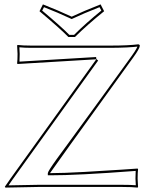

<svg xmlns="http://www.w3.org/2000/svg" viewBox="-20 -853 685 876"><path d="M208 -63Q266.1 -63 366 -68.6Q465.8 -74.2 537.1 -79.1L607.9 -84L609.9 -81.1Q607.9 -65.4 607.9 -38.1Q607.9 -26.9 609.9 0L607.9 2.9Q582.5 0 537.1 0H153.8L4.9 2.9L2 -1Q8.8 -9.8 19.5 -25.9Q25.4 -34.7 27.8 -38.1L419.4 -582.5L60.1 -561L58.1 -564Q60.1 -579.6 60.1 -606.9Q60.1 -618.2 58.1 -645L60.1 -647.9Q84.5 -645 121.1 -645H485.8Q564.9 -645 611.8 -650.9Q617.2 -648.9 618.2 -645Q617.2 -631.3 587.9 -590.8Q208 -64.9 208 -63ZM160.2 -801.8 175.8 -833Q243.2 -806.6 307.1 -776.9Q359.4 -801.8 439 -833L455.1 -801.8Q379.9 -741.2 321.8 -684.1H292Q257.8 -719.7 160.2 -801.8ZM418.5 -592.8 419.4 -584 427.7 -576.7 36.1 -32.2Q34.2 -29.3 28.3 -21Q22.5 -12.2 19 -7.3Q127 -9.8 153.8 -9.8H537.1Q577.6 -9.8 599.6 -7.8Q598.1 -28.3 598.1 -38.1Q598.1 -53.2 599.1 -73.2Q331.1 -52.7 208 -53.2H198.2V-63Q198.2 -70.8 238.8 -127.4Q252 -146 293.5 -202.1Q439.5 -401.9 580.1 -596.7Q607.9 -635.7 607.9 -645Q608.4 -644.5 611.8 -641.1H613.3Q567.9 -635.3 485.8 -634.8H121.1Q91.8 -634.8 68.4 -637.2Q69.8 -616.7 69.8 -606.9Q69.8 -591.8 68.8 -571.8Q407.7 -591.8 418.5 -592.8ZM172.4 -804.7Q261.7 -729.5 296.4 -693.8H317.9Q373 -748.5 442.4 -804.7L434.1 -820.3Q359.4 -791 311.5 -768.1L307.1 -766.1L302.7 -768.1Q242.2 -796.4 180.7 -820.3Z"/></svg>

Font: Linux Biolinum Outline O
Style: Bold
Weight: 700
Designer: Philipp H. Poll
Foundry: Philipp H. Poll
Version: Version 0.9.2